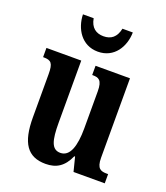

<svg xmlns="http://www.w3.org/2000/svg" viewBox="-140 -852 828 959"><g transform="rotate(20 274.0 -373.0)"><path d="M268 -606C355 -606 399 -681 400 -756H345C335 -708 308 -688 268 -688C229 -688 200 -708 192 -756H135C137 -681 181 -606 268 -606ZM214 10C271 10 310 -14 337 -75H341L360 0H526V-49H519C488 -49 465 -55 465 -114V-536H282V-487H285C316 -487 336 -480 336 -420V-223C336 -129 316 -67 265 -67C218 -67 206 -112 206 -207V-536H21V-487H24C64 -487 76 -475 76 -417V-187C76 -51 118 10 214 10Z"/></g></svg>

Font: Noto Serif Bengali ExtraCondensed
Style: Regular
Weight: 400
Width: 2
Designer: Juan Bruce, Universal Thirst, Indian Type Foundry and the Monotype Design Team.
Foundry: Monotype Imaging Inc.
Version: Version 2.003